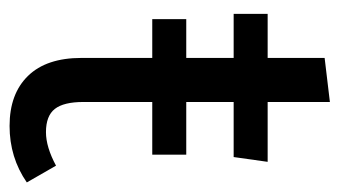

<svg xmlns="http://www.w3.org/2000/svg" viewBox="-174 -523 709 401"><g transform="rotate(90 180.5 -322.5)"><path d="M361 -24Q309 12 243 12Q176 12 138.5 -26.5Q101 -65 101 -138V-286H20V-357H101V-456H9V-527H101V-646L193 -657V-527H318L308 -456H193V-357H303V-286H193V-142Q193 -101 207.5 -82.5Q222 -64 256 -64Q287 -64 326 -85Z"/></g></svg>

Font: Wolseley Sans
Style: Regular
Weight: 400
Designer: Carrois Corporate & Edenspiekermann AG
Foundry: Carrois Corporate GbR & Edenspiekermann AG
Version: Version 4.202